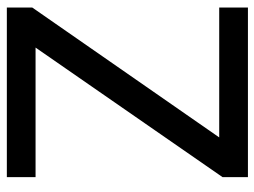

<svg xmlns="http://www.w3.org/2000/svg" viewBox="-114 -648 762 575"><g transform="rotate(-90 267.5 -361.0)"><path d="M24 0V-76L412 -636H24V-722H532V-646L143 -86H532V0Z"/></g></svg>

Font: Gen
Style: Regular
Weight: 400
Version: Version 1.000;PS 001.001;hotconv 1.0.56